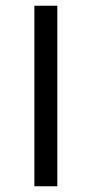

<svg xmlns="http://www.w3.org/2000/svg" viewBox="-20 -650 320 670"><path d="M100 0V-630H180V0Z"/></svg>

Font: Changa ExtraLight
Style: Regular
Weight: 400
Version: Version 3.002; ttfautohint (v1.8.2)